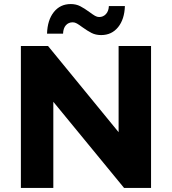

<svg xmlns="http://www.w3.org/2000/svg" viewBox="-20 -927 848 947"><path d="M725 -700V0H592L243 -425V0H83V-700H217L565 -275V-700ZM386 -793Q370 -805 359.5 -811Q349 -817 339 -817Q318 -817 305 -802.5Q292 -788 291 -761H212Q214 -828 245.5 -867.5Q277 -907 329 -907Q355 -907 375.5 -896.5Q396 -886 422 -867Q438 -855 448.5 -849Q459 -843 469 -843Q489 -843 502.5 -857.5Q516 -872 517 -897H596Q594 -832 562.5 -793Q531 -754 479 -754Q452 -754 431.5 -764.5Q411 -775 386 -793Z"/></svg>

Font: Montserrat-Bold
Style: Bold
Weight: 700
Version: Version 7.200